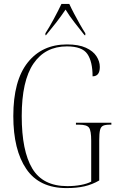

<svg xmlns="http://www.w3.org/2000/svg" viewBox="-20 -951 599 981"><path d="M320 10Q181 10 114.5 -87.5Q48 -185 48 -358Q48 -539 121.5 -631.5Q195 -724 322 -724Q382 -724 419 -707Q456 -690 473 -663.5Q490 -637 490 -609Q490 -561 453 -561Q453 -636 426.5 -675Q400 -714 322 -714Q211 -714 151 -626Q91 -538 91 -358Q91 -180 145 -90Q199 0 324 0Q361 0 393 -6Q425 -12 446 -23V-232Q446 -283 435 -298.5Q424 -314 384 -314H368V-324H549V-314H541Q518 -314 506.5 -308.5Q495 -303 491 -286Q487 -269 487 -234V-29Q451 -8 411.5 1Q372 10 320 10ZM212 -781Q231 -810 254.5 -853.5Q278 -897 294 -931H334Q344 -909 358.5 -881.5Q373 -854 388 -827.5Q403 -801 416 -781V-771H412Q386 -804 360.5 -836.5Q335 -869 315 -902Q292 -868 268 -837Q244 -806 215 -771H212Z"/></svg>

Font: Noto Serif Display Condensed ExtraLight
Style: Regular
Weight: 200
Width: 3
Designer: Monotype Design Team
Foundry: Monotype Imaging Inc.
Version: Version 2.009